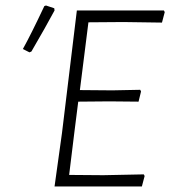

<svg xmlns="http://www.w3.org/2000/svg" viewBox="-20 -677 618 697"><path d="M141 -655 147 -657 177 -647 178 -639Q147 -581 94 -490L87 -487L63 -499Q91 -549 141 -655ZM502 -44 505 -38 495 0H178L205 -194L259 -639H575L578 -633L568 -595L428 -597L301 -596L270 -350L388 -349L489 -351L492 -345L483 -308L377 -309L264 -308L250 -197L231 -42L355 -41Z"/></svg>

Font: Alegreya Sans SC Light
Style: Italic
Weight: 300
Italic angle: -7°
Designer: Juan Pablo del Peral
Foundry: Huerta Tipografica
Version: Version 2.007